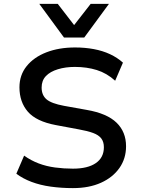

<svg xmlns="http://www.w3.org/2000/svg" viewBox="-20 -958 727 987"><path d="M355 9Q296 9 241.5 1.5Q187 -6 142 -23Q97 -40 64 -65L104 -158Q139 -133 178.5 -118Q218 -103 263 -97Q308 -91 355 -91Q431 -91 472.5 -119.5Q514 -148 514 -201Q514 -229 500.5 -246.5Q487 -264 458.5 -274.5Q430 -285 385 -293L267 -315Q166 -334 123 -384Q80 -434 80 -509Q80 -572 117 -618Q154 -664 218.5 -689Q283 -714 366 -714Q417 -714 462.5 -705.5Q508 -697 545.5 -679.5Q583 -662 612 -636L572 -543Q529 -582 477.5 -598Q426 -614 365 -614Q317 -614 277.5 -602Q238 -590 216 -567Q194 -544 194 -508Q194 -469 219 -447.5Q244 -426 309 -414L426 -393Q530 -375 579 -327.5Q628 -280 628 -206Q628 -143 594 -94.5Q560 -46 499 -18.5Q438 9 355 9ZM309 -765 182 -938H277L361 -829L446 -938H540L413 -765Z"/></svg>

Font: Nunito Sans 6pt SemiBold
Style: Regular
Weight: 600
Version: Version 3.101;gftools[0.9.27]